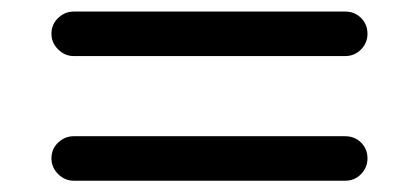

<svg xmlns="http://www.w3.org/2000/svg" viewBox="-20 -492 735 337"><path d="M70.3 -432.6Q70.3 -449.2 82 -460.4Q93.8 -471.7 109.4 -471.7H585.9Q602.5 -471.7 613.8 -460.4Q625 -449.2 625 -432.6Q625 -417 613.8 -405.3Q602.5 -393.6 585.9 -393.6H109.4Q93.8 -393.6 82 -405.3Q70.3 -417 70.3 -432.6ZM70.3 -213.9Q70.3 -230.5 82 -241.7Q93.8 -252.9 109.4 -252.9H585.9Q602.5 -252.9 613.8 -241.7Q625 -230.5 625 -213.9Q625 -198.2 613.8 -186.5Q602.5 -174.8 585.9 -174.8H109.4Q93.8 -174.8 82 -186.5Q70.3 -198.2 70.3 -213.9Z"/></svg>

Font: jf-openhuninn-2.1
Style: Regular
Weight: 400
Designer: [Kosugi Maru]
Designed by MOTOYA      

[Varela Round]
Joe Prince (Latin component); Avraham Cornfeld (Hebrew component)
Foundry: justfont Co., Ltd.
Version: 2.1